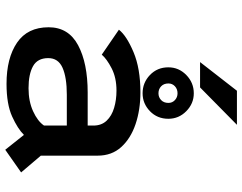

<svg xmlns="http://www.w3.org/2000/svg" viewBox="-118 -812 945 750"><g transform="rotate(90 355.0 -436.5)"><path d="M564.5 16 506.5 -57Q483 -33 434.8 -11Q386.5 11 307 11Q206.5 11 146.2 -30Q86 -71 86 -153.5Q86 -231 156 -268.5Q226 -306 341 -306H470V-328Q470 -360 451 -380Q432 -400 401 -409.2Q370 -418.5 333.5 -418.5Q283 -418.5 246.2 -399.5Q209.5 -380.5 193 -361L95.5 -428Q119 -458 183 -485Q247 -512 340 -512Q408.5 -512 464.5 -493Q520.5 -474 554 -437Q587.5 -400 587.5 -345V-123L653 -46ZM324 -75Q375.5 -75 414.2 -92.8Q453 -110.5 470 -135.5V-224.5H349.5Q282 -224.5 244.2 -207.8Q206.5 -191 206.5 -152Q206.5 -110 238 -92.5Q269.5 -75 324 -75ZM344 -520.5Q302.5 -520.5 272.5 -549.2Q242.5 -578 242.5 -621Q242.5 -662 272.5 -691.2Q302.5 -720.5 344 -720.5Q384 -720.5 413.8 -691.2Q443.5 -662 443.5 -621Q443.5 -578 413.8 -549.2Q384 -520.5 344 -520.5ZM344 -582.5Q359.5 -582.5 370.5 -593Q381.5 -603.5 381.5 -621.5Q381.5 -636.5 370.5 -646.8Q359.5 -657 344 -657Q327.5 -657 316.5 -646.8Q305.5 -636.5 305.5 -621.5Q305.5 -603.5 316.5 -593Q327.5 -582.5 344 -582.5ZM222 -745 334 -889H467L321 -745Z"/></g></svg>

Font: League Mono Medium
Style: Regular
Weight: 500
Width: 6
Designer: Tyler Finck
Foundry: The League of Moveable Type / Tyler Finck
Version: Version 2.300;RELEASE